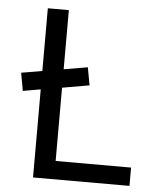

<svg xmlns="http://www.w3.org/2000/svg" viewBox="-48 -669 564 710"><g transform="rotate(5 234.0 -314.0)"><path d="M459 0H101V-327L35.5 -315.5L23.5 -382L101 -395V-628H179V-408.5L267.5 -423.5L279.5 -357.5L179 -340V-68H459Z"/></g></svg>

Font: Betina Sans
Style: Regular
Weight: 400
Designer: Jonathan Pinhorn (font) & Cristiano Sobral (main changes)
Version: Version 2.001;April 28, 2021;FontCreator 13.0.0.2655 32-bit;